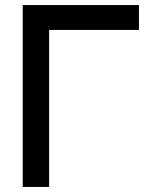

<svg xmlns="http://www.w3.org/2000/svg" viewBox="-20 -740 580 760"><path d="M174.5 0H70V-720H530V-621.5H174.5Z"/></svg>

Font: Hauora SemiBold
Style: Regular
Weight: 600
Designer: Wayne Shih
Foundry: WCYS
Version: Version 1.001